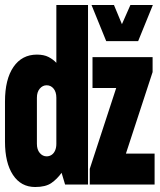

<svg xmlns="http://www.w3.org/2000/svg" viewBox="-20 -740 640 770"><path d="M121 10Q64 10 32 -38.5Q0 -87 0 -172V-333Q0 -422 34 -471.5Q68 -521 128 -521Q156 -521 174.5 -511.5Q193 -502 206 -488V-720H333V0H241L227 -47Q209 -22 186 -6Q163 10 121 10ZM167 -113Q178 -113 187 -119Q196 -125 201 -136.5Q206 -148 206 -163V-348Q206 -371 195 -384.5Q184 -398 167 -398Q151 -398 139.5 -384.5Q128 -371 128 -348V-163Q128 -140 139.5 -126.5Q151 -113 167 -113ZM340 0V-63L446 -387H351V-511H592V-451L485 -124H600V0ZM406 -575 347 -720H437L469 -643L503 -720H593L534 -575Z"/></svg>

Font: Chivo Mono Medium Black
Style: Regular
Weight: 900
Monospace: yes
Version: Version 1.008